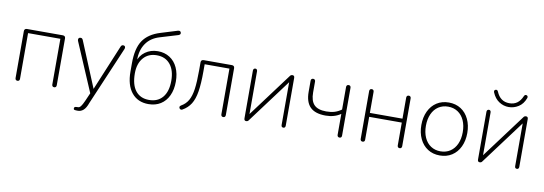

<svg xmlns="http://www.w3.org/2000/svg" viewBox="-64 -1159 5061 1786"><g transform="rotate(10 2467.0 -265.5)"><path d="M88 -16V-459Q88 -471 94.5 -477.5Q101 -484 113 -484H452Q464 -484 470.5 -477.5Q477 -471 477 -459V-16Q477 -6 471.5 0Q466 6 456 6Q446 6 440.5 0Q435 -6 435 -16V-448H130V-16Q130 -5 124.5 0.5Q119 6 109 6Q99 6 93.5 0Q88 -6 88 -16Z M703 150Q706 150 708 150Q721 150 733.5 134Q746 118 761 84L766 73L801 -7V13L601 -455Q597 -464 598 -472.5Q599 -481 604.5 -485.5Q610 -490 620 -490Q628 -490 633 -486Q638 -482 642 -473L832 -14H808L999 -473Q1003 -482 1008 -486Q1013 -490 1022 -490Q1031 -490 1036 -485Q1041 -480 1041.5 -472.5Q1042 -465 1038 -456L807 86L804 93Q787 142 763 163Q739 184 708 183Q688 183 679 180.5Q670 178 671 166Q671 159 675.5 155.5Q680 152 687.5 151Q695 150 703 150Z M1130 -262V-339Q1130 -480 1180 -554.5Q1230 -629 1340 -663L1499 -712Q1510 -715 1517.5 -712Q1525 -709 1528 -700Q1531 -690 1526.5 -683.5Q1522 -677 1511 -673L1342 -622Q1258 -597 1215 -534Q1172 -471 1172 -381V-354H1162Q1180 -419 1231 -455.5Q1282 -492 1349 -492Q1413 -492 1461.5 -461Q1510 -430 1536 -373.5Q1562 -317 1562 -242Q1562 -166 1535.5 -109.5Q1509 -53 1460.5 -22.5Q1412 8 1346 8Q1245 8 1187.5 -62.5Q1130 -133 1130 -262ZM1519 -242Q1519 -341 1473 -397Q1427 -453 1346 -453Q1266 -453 1219.5 -398.5Q1173 -344 1173 -252Q1173 -144 1218 -87.5Q1263 -31 1345 -31Q1427 -31 1473 -86Q1519 -141 1519 -242Z M2032 -16V-448H1798V-382Q1798 -264 1786 -190Q1774 -116 1745.5 -70.5Q1717 -25 1667 3Q1656 9 1646 3Q1636 -3 1636 -14Q1636 -25 1648 -32Q1691 -56 1714.5 -97Q1738 -138 1747.5 -205Q1757 -272 1757 -383V-459Q1757 -471 1763.5 -477.5Q1770 -484 1782 -484H2049Q2061 -484 2067.5 -477.5Q2074 -471 2074 -459V-16Q2074 -6 2068.5 0Q2063 6 2053 6Q2043 6 2037.5 0Q2032 -6 2032 -16Z M2250 -17V-468Q2250 -478 2255.5 -484Q2261 -490 2270 -490Q2279 -490 2284 -484Q2289 -478 2289 -468V-32H2265L2596 -476Q2601 -484 2607 -487Q2613 -490 2621 -490Q2630 -490 2635 -484.5Q2640 -479 2640 -467V-16Q2640 -6 2635 0Q2630 6 2621 6Q2611 6 2606 0.5Q2601 -5 2601 -16V-452H2625L2294 -8Q2289 0 2283 3Q2277 6 2269 6Q2260 6 2255 0.5Q2250 -5 2250 -17Z M3130 -16V-214Q3071 -173 2988 -173Q2889 -173 2842 -220Q2795 -267 2795 -364V-468Q2795 -478 2800.5 -484Q2806 -490 2816 -490Q2826 -490 2831.5 -484Q2837 -478 2837 -468V-365Q2837 -285 2873 -248.5Q2909 -212 2987 -212Q3031 -212 3064.5 -222Q3098 -232 3130 -255V-468Q3130 -478 3135.5 -484Q3141 -490 3151 -490Q3161 -490 3166.5 -484Q3172 -478 3172 -468V-16Q3172 -5 3166.5 0.5Q3161 6 3151 6Q3141 6 3135.5 0Q3130 -6 3130 -16Z M3348 -16V-468Q3348 -478 3353.5 -484Q3359 -490 3369 -490Q3379 -490 3384.5 -484Q3390 -478 3390 -468V-269H3698V-468Q3698 -478 3703.5 -484Q3709 -490 3719 -490Q3729 -490 3734.5 -484Q3740 -478 3740 -468V-16Q3740 -6 3734.5 0Q3729 6 3719 6Q3709 6 3703.5 0Q3698 -6 3698 -16V-232H3390V-16Q3390 -5 3384.5 0.5Q3379 6 3369 6Q3359 6 3353.5 0Q3348 -6 3348 -16Z M3881 -242Q3881 -315 3908 -372Q3935 -429 3984 -460.5Q4033 -492 4098 -492Q4163 -492 4212 -460.5Q4261 -429 4288 -372Q4315 -315 4315 -242Q4315 -169 4288 -112Q4261 -55 4212 -23.5Q4163 8 4098 8Q4033 8 3984 -23.5Q3935 -55 3908 -112Q3881 -169 3881 -242ZM4272 -242Q4272 -305 4250.5 -353Q4229 -401 4189.5 -427Q4150 -453 4098 -453Q4046 -453 4006.5 -427Q3967 -401 3945.5 -353Q3924 -305 3924 -242Q3924 -179 3945.5 -131Q3967 -83 4006.5 -57Q4046 -31 4098 -31Q4150 -31 4189.5 -57Q4229 -83 4250.5 -131Q4272 -179 4272 -242Z M4456 -17V-468Q4456 -478 4461.5 -484Q4467 -490 4476 -490Q4485 -490 4490 -484Q4495 -478 4495 -468V-32H4471L4802 -476Q4807 -484 4813 -487Q4819 -490 4827 -490Q4836 -490 4841 -484.5Q4846 -479 4846 -467V-16Q4846 -6 4841 0Q4836 6 4827 6Q4817 6 4812 0.5Q4807 -5 4807 -16V-452H4831L4500 -8Q4495 0 4489 3Q4483 6 4475 6Q4466 6 4461 0.5Q4456 -5 4456 -17ZM4495 -657Q4491 -667 4493.5 -674Q4496 -681 4504 -684Q4512 -687 4518.5 -683.5Q4525 -680 4529 -670Q4547 -627 4577.5 -605Q4608 -583 4651 -583Q4694 -583 4724 -604.5Q4754 -626 4773 -670Q4777 -680 4783.5 -683.5Q4790 -687 4798 -684Q4806 -681 4808.5 -674Q4811 -667 4807 -657Q4786 -601 4743 -574Q4700 -547 4651 -547Q4602 -547 4560 -574.5Q4518 -602 4495 -657Z"/></g></svg>

Font: SN Pro Thin
Style: Regular
Weight: 200
Designer: Tobias Whetton
Foundry: Supernotes
Version: Version 1.003;Glyphs 3.3 (3324)